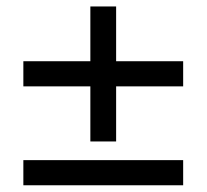

<svg xmlns="http://www.w3.org/2000/svg" viewBox="-20 -628 626 582"><path d="M253.9 -199.2V-366.2H50.8V-442.4H253.9V-608.4H332V-442.4H535.2V-366.2H332V-199.2ZM50.8 -66.4V-142.6H535.2V-66.4Z"/></svg>

Font: Min Sans Medium
Style: Regular
Weight: 500
Designer: Jinseong-Kim, NotoSansCJK, Nunito
Foundry: Jinseong-Kim
Version: Version 1.400;Glyphs 3.1.2 (3151)